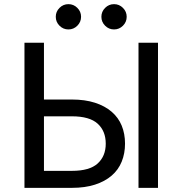

<svg xmlns="http://www.w3.org/2000/svg" viewBox="-20 -906 880 926"><path d="M98 -700H192V-426H327Q390 -426 438 -410.5Q486 -395 518.5 -367Q551 -339 567 -300Q583 -261 583 -213Q583 -166 567 -126.5Q551 -87 518.5 -59Q486 -31 438 -15.5Q390 0 327 0H98ZM327 -82Q412 -82 451 -117.5Q490 -153 490 -213Q490 -274 451 -309.5Q412 -345 327 -345H192V-82ZM648 -700H742V0H648ZM310 -764Q285 -764 267 -782Q249 -800 249 -825Q249 -850 267 -868Q285 -886 310 -886Q335 -886 353 -868Q371 -850 371 -825Q371 -800 353 -782Q335 -764 310 -764ZM530 -764Q505 -764 487 -782Q469 -800 469 -825Q469 -850 487 -868Q505 -886 530 -886Q555 -886 573 -868Q591 -850 591 -825Q591 -800 573 -782Q555 -764 530 -764Z"/></svg>

Font: Golos UI
Style: Regular
Weight: 400
Designer: A.Korolkova, Vitaly Kuzmin
Foundry: ParaType Ltd
Version: Version 2.000